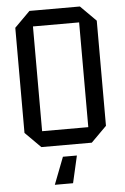

<svg xmlns="http://www.w3.org/2000/svg" viewBox="-60 -744 640 986"><g transform="rotate(-5 260.0 -250.5)"><path d="M50 -79V-621L130 -701H390L470 -621V-79L390 1H130ZM141 -620V-80H379V-620ZM308 60 276 200H182L236 60Z"/></g></svg>

Font: Tektur SemiCondensed
Style: Regular
Weight: 400
Width: 4
Designer: Adam Jagosz
Foundry: Adam Jagosz
Version: Version 1.005;gftools[0.9.30]